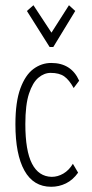

<svg xmlns="http://www.w3.org/2000/svg" viewBox="-20 -704 353 735"><path d="M176 11Q108 11 73.5 -51Q39 -113 39 -228Q39 -314 58 -365.5Q77 -417 108 -440Q139 -463 176 -463Q253 -463 283 -395L262 -367Q245 -398 226 -411.5Q207 -425 174 -425Q149 -425 127 -406.5Q105 -388 91 -345.5Q77 -303 77 -229Q77 -127 102.5 -77.5Q128 -28 178 -27Q201 -27 222.5 -39.5Q244 -52 259 -77L279 -43Q259 -15 232.5 -2Q206 11 176 11ZM108 -684 177 -579 244 -684 268 -662 184 -524H170L83 -662Z"/></svg>

Font: Inconsolata ExtraCondensed Light
Style: Regular
Weight: 300
Width: 2
Monospace: yes
Designer: Raph Levien, Cyreal, Brenton Simpson
Foundry: Raph Levien, Cyreal, Google
Version: Version 3.100; ttfautohint (v1.8.4.7-5d5b)